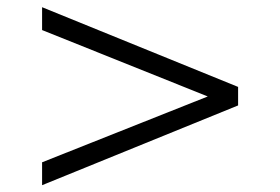

<svg xmlns="http://www.w3.org/2000/svg" viewBox="-20 -574 790 541"><path d="M650.9 -276.9 98.6 -52.2V-116.7L565.4 -302.2L98.6 -489.3V-553.7L650.9 -329.1Z"/></svg>

Font: Kameron
Style: Regular
Weight: 400
Version: Version 1.000